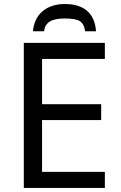

<svg xmlns="http://www.w3.org/2000/svg" viewBox="-20 -925 596 945"><path d="M299.8 -905.3C208.5 -905.3 149.4 -855 142.1 -771H196.8C202.1 -813.5 231 -834 297.9 -834C334.5 -834 359.9 -829.6 374 -820.3C387.7 -811 396 -794.9 398.9 -771H452.6C446.8 -860.4 391.6 -905.3 299.8 -905.3ZM496.1 -79.1H187V-334H478V-412.1H187V-634.8H496.1V-713.9H97.2V0H496.1Z"/></svg>

Font: Noto Reveo Sans
Style: Regular
Weight: 400
Designer: Monotype Design team
Foundry: Monotype Imaging Inc.
Version: Version 1.04